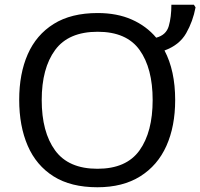

<svg xmlns="http://www.w3.org/2000/svg" viewBox="-20 -780 845 810"><path d="M719 -358Q719 -247 682 -164.5Q645 -82 571.5 -36Q498 10 391 10Q279 10 206 -36Q133 -82 97 -165Q61 -248 61 -359Q61 -469 97 -551Q133 -633 206.5 -679Q280 -725 392 -725Q474 -725 536 -697.5Q598 -670 639 -621Q681 -632 692 -670Q703 -708 703 -760H798L805 -749Q794 -690 765.5 -640Q737 -590 674 -567Q719 -482 719 -358ZM156 -358Q156 -223 212.5 -145.5Q269 -68 391 -68Q513 -68 568.5 -145.5Q624 -223 624 -358Q624 -492 569 -569Q514 -646 392 -646Q269 -646 212.5 -569Q156 -492 156 -358Z"/></svg>

Font: Noto IKEA Arabic
Style: Regular
Weight: 400
Designer: Monotype Design Team
Foundry: Monotype Imaging Inc.
Version: Version 1.200